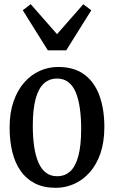

<svg xmlns="http://www.w3.org/2000/svg" viewBox="-20 -888 546 919"><path d="M26 -277Q26 -348 44.8 -402.2Q63.5 -456.5 96.2 -493.5Q129 -530.5 170.8 -549Q212.5 -567.5 258 -567.5Q336 -567.5 384.8 -530.5Q433.5 -493.5 456.5 -428.8Q479.5 -364 479.5 -280.5Q479.5 -208.5 460.8 -154Q442 -99.5 409.2 -62.8Q376.5 -26 334.5 -7.5Q292.5 11 247 11Q189 11 147.2 -10.2Q105.5 -31.5 78.5 -70.2Q51.5 -109 38.8 -161.5Q26 -214 26 -277ZM253.5 -44.5Q290.5 -44.5 316 -67.8Q341.5 -91 355 -141.2Q368.5 -191.5 368.5 -271Q368.5 -325 362.2 -369.2Q356 -413.5 342.8 -445.5Q329.5 -477.5 307.2 -494.8Q285 -512 253.5 -512Q216.5 -512 190.5 -488.8Q164.5 -465.5 150.8 -415.8Q137 -366 137 -285.5Q137 -231 143.5 -186.8Q150 -142.5 163.8 -110.5Q177.5 -78.5 199.8 -61.5Q222 -44.5 253.5 -44.5ZM209 -647 89 -839 127 -868 253 -724.5 378.5 -867.5 417 -839 297 -647Z"/></svg>

Font: Merriweather 24pt SemiCondensed
Style: Regular
Weight: 400
Width: 4
Designer: Eben Sorkin
Foundry: Eben Sorkin
Version: Version 2.100